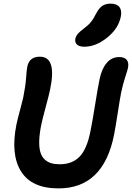

<svg xmlns="http://www.w3.org/2000/svg" viewBox="-20 -981 728 1060"><path d="M445.8 -723.1Q417.5 -723.1 404.8 -735.1Q392.1 -747.1 396 -767.1Q399.4 -782.2 409.7 -794.2Q419.9 -806.2 440.9 -821.8Q467.3 -841.3 481.9 -859.4Q496.6 -877.4 511.2 -907.2Q527.8 -938 546.1 -949.5Q564.5 -960.9 590.8 -960.9Q625 -960.9 639.4 -942.1Q653.8 -923.3 647 -889.2Q633.8 -823.2 571.5 -773.2Q509.3 -723.1 445.8 -723.1ZM303.2 59.1Q154.8 59.1 96.2 -34.7Q37.6 -128.4 70.8 -293.9Q77.1 -323.2 90.8 -374Q104.5 -424.8 107.9 -440.9Q120.6 -503.4 124 -550.3Q127.4 -597.2 130.9 -613.8Q142.1 -668 200.2 -668Q294.4 -668 256.8 -487.8Q251 -458.5 231.9 -388.4Q212.9 -318.4 207 -288.1Q197.3 -238.8 196.5 -201.4Q195.8 -164.1 203.1 -140.1Q210.4 -116.2 226.1 -101.3Q241.7 -86.4 262 -80.3Q282.2 -74.2 310.1 -74.2Q378.9 -74.2 419.4 -116.2Q460 -158.2 479 -254.9Q491.2 -314.9 505.1 -403.3Q519 -491.7 529.8 -543.9Q541.5 -601.1 569.1 -633.5Q596.7 -666 638.2 -666Q666 -666 679 -651.4Q691.9 -636.7 687 -607.9Q684.6 -595.7 671.4 -555.2Q658.2 -514.6 648.9 -470.2Q642.1 -436 630.1 -357.9Q618.2 -279.8 609.9 -237.8Q551.3 59.1 303.2 59.1Z"/></svg>

Font: Shantell Sans Bouncy
Style: Italic
Weight: 600
Italic angle: -11.31°
Designer: Stephen Nixon, Anya Danilova, Shantell Martin
Foundry: Arrow Type
Version: Version 1.006;[9816181b4]